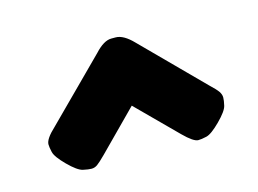

<svg xmlns="http://www.w3.org/2000/svg" viewBox="-54 -632 634 471"><g transform="rotate(-15 263.0 -396.0)"><path d="M215 -519Q238 -544 257 -544Q263 -544 268 -544Q288 -544 312 -519L459 -371Q475 -356 480 -348.5Q485 -341 485 -333.5Q485 -326 482 -313Q479 -300 456 -277Q433 -254 420 -251Q407 -248 399 -248Q387 -248 362 -273L263 -372L165 -273Q150 -258 143 -253Q136 -248 128 -248Q120 -248 106.5 -251Q93 -254 70 -277Q47 -300 44 -313Q41 -326 41 -333Q41 -347 67 -371Z"/></g></svg>

Font: Fredoka One
Style: Regular
Weight: 400
Version: Version 1.001;April 7, 2020;FontCreator 12.0.0.2522 64-bit